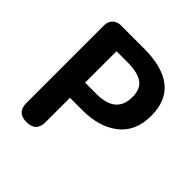

<svg xmlns="http://www.w3.org/2000/svg" viewBox="-192 -896 1051 1051"><g transform="rotate(45 333.5 -370.0)"><path d="M156.2 -740.2H334Q624 -740.2 624 -507.8Q624 -386.7 544.4 -324.7Q464.8 -262.7 337.9 -262.7H239.3V-74.2Q239.3 0 165 0Q90.8 0 90.8 -74.2V-674.8Q90.8 -704.1 108.9 -722.2Q127 -740.2 156.2 -740.2ZM239.3 -623V-379.9H328.1Q478.5 -379.9 478.5 -507.8Q478.5 -570.3 440.4 -596.7Q402.3 -623 323.2 -623Z"/></g></svg>

Font: GenSenMaruGothic TW TTF Bold
Style: Regular
Weight: 700
Version: Version 1.301